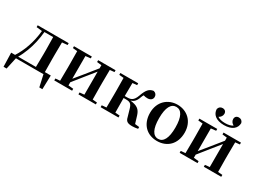

<svg xmlns="http://www.w3.org/2000/svg" viewBox="-52 -1620 3473 2607"><g transform="rotate(30 1684.5 -317.0)"><path d="M144 -507 233 -497C215 -312 156 -152 79 -34H18L24 184H72L112 0H544L585 184H633L639 -34H546L544 -235V-301L546 -499L630 -507V-536H144ZM406 -34H127C154 -78 176 -129 197 -182C234 -278 258 -387 269 -502H406C408 -445 409 -357 409 -301V-235C409 -178 408 -91 406 -34Z M1092 -507 1164 -499V-450L1022 -274L914 -142V-498L993 -507V-536H713V-507L784 -500C785 -442 786 -357 786 -301V-235C786 -179 785 -94 784 -36L713 -30V0H993V-30L914 -38V-87L1051 -258L1164 -398V-37L1092 -30V0H1365V-30L1295 -36L1293 -235V-301L1295 -500L1365 -507V-536H1092Z M1826 -64C1839 -8 1866 10 1939 10C1967 10 2002 6 2028 0V-28L1960 -36L1924 -154C1898 -235 1854 -268 1747 -280C1790 -293 1822 -319 1845 -387C1852 -406 1858 -419 1866 -432C1886 -425 1905 -422 1931 -422C1973 -422 2007 -446 2007 -486C2007 -519 1990 -542 1955 -552C1888 -544 1853 -502 1817 -399C1784 -305 1739 -295 1683 -295H1648L1650 -500L1720 -507V-536H1440V-507L1511 -500C1512 -442 1513 -357 1513 -301V-235C1513 -179 1512 -94 1511 -36L1440 -30V0H1720V-30L1650 -36C1649 -94 1648 -182 1648 -264H1682C1749 -264 1772 -248 1792 -181Z M2330 16C2488 16 2602 -90 2602 -270C2602 -449 2478 -552 2330 -552C2183 -552 2059 -448 2059 -270C2059 -92 2171 16 2330 16ZM2330 -17C2249 -17 2202 -100 2202 -268C2202 -437 2249 -518 2330 -518C2411 -518 2458 -437 2458 -268C2458 -100 2411 -17 2330 -17Z M3010 -626C3138 -626 3201 -685 3202 -768C3192 -803 3168 -818 3137 -818C3102 -818 3079 -797 3079 -761C3079 -730 3098 -703 3129 -686C3098 -666 3060 -657 3010 -657C2960 -657 2922 -666 2891 -686C2922 -703 2941 -730 2941 -761C2941 -797 2918 -818 2883 -818C2852 -818 2829 -803 2818 -768C2819 -687 2882 -626 3010 -626ZM3058 -507 3130 -499V-450L2988 -274L2880 -142V-498L2959 -507V-536H2679V-507L2750 -500C2751 -442 2752 -357 2752 -301V-235C2752 -179 2751 -94 2750 -36L2679 -30V0H2959V-30L2880 -38V-87L3017 -258L3130 -398V-37L3058 -30V0H3331V-30L3261 -36L3259 -235V-301L3261 -500L3331 -507V-536H3058Z"/></g></svg>

Font: Noto Serif CJK HK
Style: Bold
Weight: 700
Designer: Ryoko NISHIZUKA 西塚涼子 (kana & ideographs); Frank Grießhammer (Latin, Greek & Cyrillic); Wenlong ZHANG 张文龙 (bopomofo); San
Foundry: Adobe
Version: Version 2.001;hotconv 1.1.0;makeotfexe 2.6.0